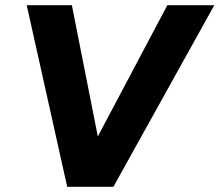

<svg xmlns="http://www.w3.org/2000/svg" viewBox="-20 -720 846 740"><path d="M83 -700H257L357 -194L625 -700H806L417 0H239Z"/></svg>

Font: Oak Sans ExtraBold
Style: Italic
Weight: 800
Italic angle: -9.49998°
Foundry: Erik Kennedy, Walven
Version: Version 1.000